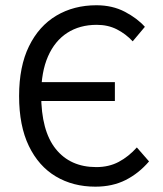

<svg xmlns="http://www.w3.org/2000/svg" viewBox="-20 -688 611 720"><path d="M337.6 12Q253.8 12 189.3 -26.4Q124.8 -64.8 88.2 -140.6Q51.6 -216.3 51.6 -327.6Q51.6 -438.9 88.8 -514.7Q125.9 -590.5 191.4 -629.4Q256.9 -668.3 341.6 -668.3Q401.5 -668.3 448.3 -643.8Q495 -619.2 523.3 -587.4L477.6 -533Q451.7 -560.9 418.3 -577.9Q384.9 -594.9 343 -594.9Q278.9 -594.9 232.1 -564.7Q185.4 -534.5 159.9 -476.3Q134.4 -418 134.4 -333.6Q134.4 -197.6 189 -129.5Q243.6 -61.4 341 -61.4Q388.5 -61.4 425.3 -81Q462.1 -100.5 493.2 -135.1L538.9 -82.7Q500.5 -37.9 451.1 -12.9Q401.8 12 337.6 12ZM92.2 -309.3V-380H410.8V-309.3Z"/></svg>

Font: Source Sans 3
Style: Regular
Weight: 200
Designer: Paul D. Hunt
Foundry: Adobe
Version: Version 3.046;hotconv 1.0.118;makeotfexe 2.5.65603